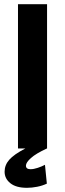

<svg xmlns="http://www.w3.org/2000/svg" viewBox="-20 -710 311 918"><path d="M66 0V-690H205V0ZM109 188Q57 188 29.5 166Q2 144 2 111Q2 79 24.5 53.5Q47 28 101 0H204Q152 24 128 45.5Q104 67 104 82Q104 99 126 99Q141 99 160.5 92.5Q180 86 195 78L204 168Q183 178 157.5 183Q132 188 109 188Z"/></svg>

Font: Radio Canada Big SemiBold
Style: Regular
Weight: 600
Designer: Étienne Aubert Bonn
Foundry: Coppers and Brasses
Version: Version 1.001